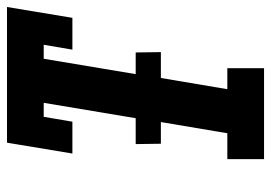

<svg xmlns="http://www.w3.org/2000/svg" viewBox="-133 -642 775 549"><g transform="rotate(-90 254.5 -367.5)"><path d="M74 0V-105H148L180 -295H118L117 -367H191L235 -630H195L181 -548H90L121 -735H509L478 -548H387L401 -630H361L317 -367H379L380 -295H306L274 -105H334V0Z"/></g></svg>

Font: Iosevka Curly Slab Extrabold
Style: Italic
Weight: 800
Italic angle: -9°
Monospace: yes
Designer: Belleve Invis
Foundry: Belleve Invis
Version: Version 22.1.2; ttfautohint (v1.8.4)